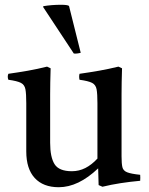

<svg xmlns="http://www.w3.org/2000/svg" viewBox="-20 -772 623 804"><path d="M226 12Q161 12 125.5 -26.5Q90 -65 90 -138V-340Q90 -379 86.5 -398Q83 -417 67.5 -425Q52 -433 15 -438Q10 -451 15 -463Q58 -469 97.5 -476Q137 -483 177 -493L192 -486Q191 -455 190.5 -427.5Q190 -400 190 -376V-174Q190 -114 208.5 -84.5Q227 -55 281 -55Q311 -55 337.5 -68.5Q364 -82 388 -108V-340Q388 -379 384.5 -398Q381 -417 365.5 -425Q350 -433 313 -438Q310 -451 313 -463Q356 -469 395.5 -476Q435 -483 476 -493L491 -486Q490 -455 489.5 -427.5Q489 -400 489 -376V-117Q489 -87 492.5 -72Q496 -57 512.5 -50.5Q529 -44 567 -40Q568 -28 567 -15Q524 -11 485 -5Q446 1 409 10L393 3L391 -67Q308 12 226 12ZM161 -742V-746Q196 -752 235 -752Q264 -752 269 -747L318 -551Q312 -549 303 -548Q294 -547 289 -548Z"/></svg>

Font: Tiro Devanagari Hindi
Style: Regular
Weight: 400
Designer: Devanagari: John Hudson & Fiona Ross. Latin: John Hudson.
Foundry: Tiro Typeworks Ltd.
Version: Version 1.52